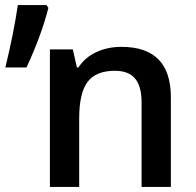

<svg xmlns="http://www.w3.org/2000/svg" viewBox="-20 -734 770 754"><path d="M1 -469H84Q143 -596 170 -703L163 -714H50Q34 -604 1 -469ZM457 -550Q402 -550 357.5 -529Q313 -508 288 -469H282L266 -540H176V0H291V-269Q291 -369 324 -412.5Q357 -456 431 -456Q485 -456 510.5 -425.5Q536 -395 536 -332V0H651V-352Q651 -550 457 -550Z"/></svg>

Font: OpenSansMMV
Style: Semibold
Weight: 600
Designer: Steve Matteson
Foundry: Ascender Corporation
Version: Version 6.000